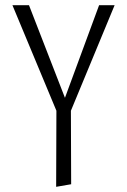

<svg xmlns="http://www.w3.org/2000/svg" viewBox="-20 -433 492 742"><path d="M423 -413 254 -5 255 279 197 289 198 -5 28 -413H92L231 -55L363 -413Z"/></svg>

Font: EauTestText Semilight
Style: Italic
Weight: 300
Italic angle: -12°
Designer: Christian Thalmann (Catharsis Fonts)
Version: Version 0.001;PS 000.001;hotconv 1.0.88;makeotf.lib2.5.64775